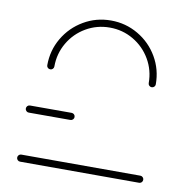

<svg xmlns="http://www.w3.org/2000/svg" viewBox="-64 -580 623 642"><g transform="rotate(10 247.0 -259.0)"><path d="M33 -12.2Q33 -17.4 36.5 -20.9Q40 -24.4 44.8 -24.4L449.3 -24.1Q454.1 -24.1 457.6 -20.6Q461.1 -17 461.1 -12.2Q461.1 -7 457.6 -3.5Q454.1 0 449.3 0L44.8 -0.4Q40 -0.4 36.5 -3.9Q33 -7.4 33 -12.2ZM33 -178.9Q33 -184.1 36.5 -187.6Q40 -191.1 44.8 -191.1H186.3Q191.5 -191.1 195 -187.6Q198.5 -184.1 198.5 -178.9Q198.5 -174.1 195 -170.6Q191.5 -167 186.3 -167H44.8Q40 -167 36.5 -170.6Q33 -174.1 33 -178.9ZM90.7 -321.9Q85.6 -321.9 82 -325.4Q78.5 -328.9 78.5 -333.7Q78.5 -384.1 103.3 -426.3Q128.1 -468.5 170.4 -493.3Q212.6 -518.1 263 -518.1Q313 -518.1 355.4 -493.3Q397.8 -468.5 422.4 -426.3Q447 -384.1 447 -333.7Q447 -328.9 443.5 -325.4Q440 -321.9 435.2 -321.9Q430 -321.9 426.5 -325.4Q423 -328.9 423 -333.7Q423 -377.4 401.5 -414.3Q380 -451.1 343.3 -472.6Q306.7 -494.1 263 -494.1Q219.3 -494.1 182.4 -472.6Q145.6 -451.1 124.1 -414.3Q102.6 -377.4 102.6 -333.7Q102.6 -328.9 99.1 -325.4Q95.6 -321.9 90.7 -321.9Z"/></g></svg>

Font: 26F Galaxy Sans Thin
Style: Regular
Weight: 100
Designer: C₂₉H₂₅N₃O₅
Version: Version 1.100